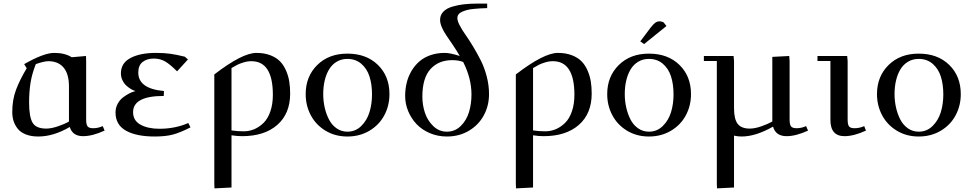

<svg xmlns="http://www.w3.org/2000/svg" viewBox="-20 -749 5378 1063"><path d="M47.9 -128.9Q47.9 -197.3 69.1 -252.9Q90.3 -308.6 127.9 -371.1L113.8 -394Q222.7 -456.1 279.8 -456.1Q339.4 -456.1 377 -432.1L456.1 -439L457 -411.1V-86.9Q457 -59.1 465.1 -49.1Q473.1 -39.1 496.1 -39.1Q522.9 -39.1 548.8 -50.8L559.1 -25.9Q491.7 4.9 439.9 4.9Q381.8 4.9 366.2 -45.9Q275.9 6.8 191.9 6.8Q151.9 6.8 122.6 -4.9Q93.3 -16.6 77.6 -36.9Q62 -57.1 54.9 -79.8Q47.9 -102.5 47.9 -128.9ZM141.1 -182.1Q141.1 -102.1 160.4 -69.6Q179.7 -37.1 235.8 -37.1Q264.2 -37.1 301.3 -49.8Q338.4 -62.5 361.8 -76.2V-270Q361.8 -339.8 332 -375Q302.2 -410.2 248 -410.2Q223.6 -410.2 178.2 -394Q156.7 -339.4 148.9 -289.8Q141.1 -240.2 141.1 -182.1Z M619.6 -126Q619.6 -152.3 631.6 -174.6Q643.6 -196.8 662.4 -210.7Q681.2 -224.6 697.5 -232.7Q713.9 -240.7 729.5 -245.1Q718.8 -248 706.1 -255.4Q693.4 -262.7 680.2 -274.4Q667 -286.1 658.2 -304.2Q649.4 -322.3 649.4 -342.8Q649.4 -399.9 702.6 -428Q755.9 -456.1 843.8 -456.1Q888.2 -456.1 922.1 -451.4Q956.1 -446.8 1003.4 -435.1L1020.5 -419.9L960.4 -354Q920.9 -393.6 893.6 -409.2Q866.2 -424.8 831.5 -424.8Q794.4 -424.8 770 -406.2Q745.6 -387.7 745.6 -347.2Q745.6 -257.8 887.7 -245.1L886.7 -217.8Q716.8 -217.8 716.8 -127.9Q716.8 -81.5 757.8 -58.8Q798.8 -36.1 862.8 -36.1Q949.7 -36.1 1022.5 -67.9L1034.7 -43.9Q978.5 -15.1 938 -4.2Q897.5 6.8 836.4 6.8Q734.9 6.8 677.2 -25.6Q619.6 -58.1 619.6 -126Z M1166.5 269V-336.9Q1321.3 -456.1 1399.4 -456.1Q1443.4 -456.1 1476.8 -443.1Q1510.3 -430.2 1530.5 -409.2Q1550.8 -388.2 1563.7 -358.2Q1576.7 -328.1 1581.5 -297.6Q1586.4 -267.1 1586.4 -231Q1586.4 -119.6 1515.1 -57.4Q1443.8 4.9 1320.3 4.9Q1291.5 4.9 1261.7 0V289.1L1167.5 293.9ZM1261.7 -26.9Q1295.4 -22 1329.6 -22Q1359.9 -22 1387.7 -33.7Q1415.5 -45.4 1439.2 -68.6Q1462.9 -91.8 1476.8 -132.1Q1490.7 -172.4 1490.7 -224.1Q1490.7 -410.2 1371.6 -410.2Q1350.1 -410.2 1327.9 -403.3Q1305.7 -396.5 1293.7 -390.1Q1281.7 -383.8 1261.7 -372.1Z M1672.4 -228Q1672.4 -325.7 1736.3 -388.9Q1800.3 -452.1 1903.3 -452.1Q2008.3 -452.1 2072.3 -389.6Q2136.2 -327.1 2136.2 -228Q2136.2 -163.6 2107.4 -110.1Q2078.6 -56.6 2024.9 -24.9Q1971.2 6.8 1903.3 6.8Q1835.9 6.8 1782.7 -25.1Q1729.5 -57.1 1700.9 -110.6Q1672.4 -164.1 1672.4 -228ZM1769.5 -228Q1769.5 -189.5 1777.8 -153.1Q1786.1 -116.7 1801.8 -86.7Q1817.4 -56.6 1843.8 -38.3Q1870.1 -20 1903.3 -20Q1948.2 -20 1980 -51.3Q2011.7 -82.5 2025.6 -127.9Q2039.6 -173.3 2039.6 -226.1Q2039.6 -282.2 2025.6 -325.7Q2011.7 -369.1 1980.2 -396Q1948.7 -422.9 1903.3 -422.9Q1870.1 -422.9 1844 -407.2Q1817.9 -391.6 1801.8 -364.5Q1785.6 -337.4 1777.6 -302.7Q1769.5 -268.1 1769.5 -228Z M2223.1 -217.8Q2223.1 -255.9 2231.7 -290.8Q2240.2 -325.7 2258.1 -356Q2275.9 -386.2 2301.3 -408.4Q2326.7 -430.7 2362.8 -443.4Q2398.9 -456.1 2442.4 -456.1Q2473.1 -456.1 2525.4 -439Q2510.3 -465.8 2488.3 -498.5Q2466.3 -531.2 2452.1 -551.5Q2438 -571.8 2427.2 -595.7Q2416.5 -619.6 2416.5 -639.2Q2416.5 -665.5 2434.3 -684.1Q2452.1 -702.6 2483.2 -711.9Q2514.2 -721.2 2547.1 -725.1Q2580.1 -729 2619.1 -729H2677.2V-704.1Q2654.8 -703.6 2639.9 -702.6Q2625 -701.7 2603.5 -699.7Q2582 -697.8 2567.9 -694.1Q2553.7 -690.4 2539.8 -684.6Q2525.9 -678.7 2519 -669.7Q2512.2 -660.6 2512.2 -648.9Q2512.2 -633.3 2525.1 -608.4Q2538.1 -583.5 2557.6 -555.9Q2577.1 -528.3 2599.9 -490.5Q2622.6 -452.6 2642.1 -414.1Q2661.6 -375.5 2674.6 -326.2Q2687.5 -276.9 2687.5 -228Q2687.5 -163.6 2658.4 -110.1Q2629.4 -56.6 2575.7 -24.9Q2522 6.8 2454.1 6.8Q2403.8 6.8 2360.1 -11.7Q2316.4 -30.3 2286.6 -61.5Q2256.8 -92.8 2240 -133.3Q2223.1 -173.8 2223.1 -217.8ZM2318.4 -213.9Q2318.4 -168 2332.5 -125Q2346.7 -82 2378.7 -51Q2410.6 -20 2454.1 -20Q2499 -20 2530.8 -51.3Q2562.5 -82.5 2576.4 -127.9Q2590.3 -173.3 2590.3 -226.1Q2590.3 -314.9 2544.4 -405.8Q2519 -416 2483.4 -416Q2408.2 -416 2363.3 -366.5Q2318.4 -316.9 2318.4 -213.9Z M2835.9 269V-336.9Q2990.7 -456.1 3068.8 -456.1Q3112.8 -456.1 3146.2 -443.1Q3179.7 -430.2 3200 -409.2Q3220.2 -388.2 3233.2 -358.2Q3246.1 -328.1 3251 -297.6Q3255.9 -267.1 3255.9 -231Q3255.9 -119.6 3184.6 -57.4Q3113.3 4.9 2989.7 4.9Q2960.9 4.9 2931.2 0V289.1L2836.9 293.9ZM2931.2 -26.9Q2964.8 -22 2999 -22Q3029.3 -22 3057.1 -33.7Q3085 -45.4 3108.6 -68.6Q3132.3 -91.8 3146.2 -132.1Q3160.2 -172.4 3160.2 -224.1Q3160.2 -410.2 3041 -410.2Q3019.5 -410.2 2997.3 -403.3Q2975.1 -396.5 2963.1 -390.1Q2951.2 -383.8 2931.2 -372.1Z M3341.8 -228Q3341.8 -325.7 3405.8 -388.9Q3469.7 -452.1 3572.8 -452.1Q3677.7 -452.1 3741.7 -389.6Q3805.7 -327.1 3805.7 -228Q3805.7 -163.6 3776.9 -110.1Q3748 -56.6 3694.3 -24.9Q3640.6 6.8 3572.8 6.8Q3505.4 6.8 3452.1 -25.1Q3398.9 -57.1 3370.4 -110.6Q3341.8 -164.1 3341.8 -228ZM3439 -228Q3439 -189.5 3447.3 -153.1Q3455.6 -116.7 3471.2 -86.7Q3486.8 -56.6 3513.2 -38.3Q3539.6 -20 3572.8 -20Q3617.7 -20 3649.4 -51.3Q3681.2 -82.5 3695.1 -127.9Q3709 -173.3 3709 -226.1Q3709 -282.2 3695.1 -325.7Q3681.2 -369.1 3649.7 -396Q3618.2 -422.9 3572.8 -422.9Q3539.6 -422.9 3513.4 -407.2Q3487.3 -391.6 3471.2 -364.5Q3455.1 -337.4 3447 -302.7Q3439 -268.1 3439 -228ZM3524.9 -520 3583 -597.2Q3598.1 -616.2 3608.4 -623.5Q3618.7 -630.9 3632.8 -630.9Q3638.2 -630.9 3643.8 -629.2Q3649.4 -627.4 3652.3 -626L3654.8 -624L3669.9 -605L3545.9 -504.9Z M3877 -411.1V-439H4041.5L4043.9 -411.1V-150.9Q4043.9 -89.4 4064.2 -63.2Q4084.5 -37.1 4130.9 -37.1Q4159.2 -37.1 4195.6 -49.8Q4231.9 -62.5 4255.9 -76.2V-434.1L4349.6 -439L4351.6 -411.1V-86.9Q4351.6 -59.1 4359.6 -49.1Q4367.7 -39.1 4390.6 -39.1Q4417 -39.1 4442.9 -50.8L4453.6 -25.9Q4386.2 4.9 4335 4.9Q4274.9 4.9 4259.8 -47.9Q4163.6 6.8 4085.9 6.8Q4064.5 6.8 4043.9 2V289.1L3949.7 293.9L3948.7 269V-411.1Z M4505.9 -411.1V-439H4670.4L4672.9 -411.1V-86.9Q4672.9 -59.1 4680.7 -49.1Q4688.5 -39.1 4711.4 -39.1Q4738.8 -39.1 4764.6 -50.8L4774.4 -25.9Q4707 4.9 4655.8 4.9Q4577.6 4.9 4577.6 -85V-411.1Z M4835.4 -228Q4835.4 -325.7 4899.4 -388.9Q4963.4 -452.1 5066.4 -452.1Q5171.4 -452.1 5235.4 -389.6Q5299.3 -327.1 5299.3 -228Q5299.3 -163.6 5270.5 -110.1Q5241.7 -56.6 5188 -24.9Q5134.3 6.8 5066.4 6.8Q4999 6.8 4945.8 -25.1Q4892.6 -57.1 4864 -110.6Q4835.4 -164.1 4835.4 -228ZM4932.6 -228Q4932.6 -189.5 4940.9 -153.1Q4949.2 -116.7 4964.8 -86.7Q4980.5 -56.6 5006.8 -38.3Q5033.2 -20 5066.4 -20Q5111.3 -20 5143.1 -51.3Q5174.8 -82.5 5188.7 -127.9Q5202.6 -173.3 5202.6 -226.1Q5202.6 -282.2 5188.7 -325.7Q5174.8 -369.1 5143.3 -396Q5111.8 -422.9 5066.4 -422.9Q5033.2 -422.9 5007.1 -407.2Q4981 -391.6 4964.8 -364.5Q4948.7 -337.4 4940.7 -302.7Q4932.6 -268.1 4932.6 -228Z"/></svg>

Font: Dehuti
Style: Bold
Weight: 700
Version: Version 1.2